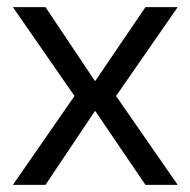

<svg xmlns="http://www.w3.org/2000/svg" viewBox="-20 -516 531 536"><path d="M16 0 188 -248 16 -496H107L245 -290H246L386 -496H476L304 -248L476 0H386L246 -206H245L107 0Z"/></svg>

Font: DM Sans 28pt
Style: Regular
Weight: 400
Version: Version 4.004;gftools[0.9.30]